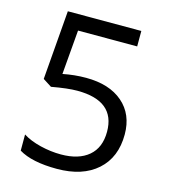

<svg xmlns="http://www.w3.org/2000/svg" viewBox="-108 -800 789 896"><g transform="rotate(15 286.0 -352.0)"><path d="M272 -436Q384.8 -436 449.5 -380.1Q514.2 -324.2 514.2 -227.1Q514.2 -116.2 443.6 -53.2Q373 9.8 249 9.8Q128.4 9.8 64.9 -28.8V-106.9Q99.1 -85 149.9 -72.5Q200.7 -60.1 250 -60.1Q335.9 -60.1 383.5 -100.6Q431.2 -141.1 431.2 -217.8Q431.2 -367.2 248 -367.2Q201.7 -367.2 124 -353L82 -379.9L108.9 -713.9H463.9V-639.2H178.2L160.2 -424.8Q216.3 -436 272 -436Z"/></g></svg>

Font: f0_58959 
Style: Regular
Weight: 400
Foundry: Ascender Corporation
Version: Version 1.10